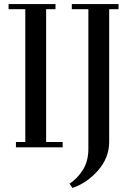

<svg xmlns="http://www.w3.org/2000/svg" viewBox="-20 -722 657 941"><path d="M22 -676.8V-702.1H252V-676.8H206.1V-25.9H287.1V0H58.1V-25.9H104V-676.8ZM320.8 178.2Q358.9 153.8 386 110.8Q413.1 67.9 413.1 7.8V-676.8H332V-702.1H561V-676.8H515.1V-26.9Q515.1 50.3 461.4 112.3Q407.7 174.3 335 199.2Z"/></svg>

Font: Dehuti
Style: Bold
Weight: 700
Version: Version 1.2